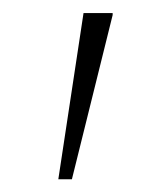

<svg xmlns="http://www.w3.org/2000/svg" viewBox="-20 -720 257 294"><path d="M69.3 -445.5H90.1L152.5 -697V-700H107.9Z"/></svg>

Font: Meinily
Style: Regular
Weight: 500
Designer: Paul Hayes
Foundry: Paul Hayes
Version: Version 1.0; ttfautohint (v1.8.4.7-5d5b)